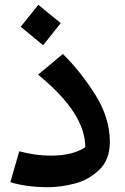

<svg xmlns="http://www.w3.org/2000/svg" viewBox="-20 -761 518 797"><path d="M23 -5 60 -133Q126 -115 191 -115Q282 -115 334 -150Q334 -292 138 -451L241 -537Q316 -463 376 -367Q436 -271 436 -172Q436 -98 392 -56Q348 -14 290 1Q232 16 180 16Q132 16 90.5 10Q49 4 23 -5ZM66 -650 139 -741 232 -665 159 -573Z"/></svg>

Font: FiraGO Medium
Style: Italic
Weight: 500
Italic angle: -8°
Designer: bBox Type GmbH
Foundry: bBox Type GmbH
Version: Version 1.001